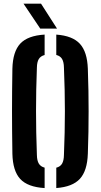

<svg xmlns="http://www.w3.org/2000/svg" viewBox="-20 -992 535 1021"><path d="M217.3 8.1Q127.5 2.7 87.7 -40.1Q48 -83 45.9 -174.3Q44.9 -236.6 44.4 -292.2Q43.9 -347.7 43.9 -401Q43.9 -454.4 44.4 -509.7Q44.9 -565.1 45.9 -626.3Q48 -717.2 87.7 -760Q127.5 -802.7 217.3 -808.1V-699.5Q196.1 -694 186.4 -678.2Q176.7 -662.3 176.2 -632.7Q173.8 -571.9 172.7 -514.6Q171.6 -457.2 171.6 -401.3Q171.6 -345.3 172.7 -287.7Q173.8 -230.1 176.2 -167.9Q176.7 -138.2 186.4 -122.1Q196.1 -106 217.3 -100.5ZM279.3 8V-100.2Q300.7 -105.7 310.1 -121.8Q319.5 -138 320 -167.9Q322.4 -229.6 323.8 -287Q325.1 -344.3 325.1 -400.2Q325.1 -456.2 323.8 -513.8Q322.4 -571.4 320 -632.7Q319.5 -662.3 310.1 -678.3Q300.7 -694.3 279.3 -699.8V-808Q365.6 -801.9 404.9 -759Q444.1 -716.2 447.1 -626.3Q449.3 -564.7 450.3 -509.4Q451.2 -454 451.2 -400.5Q451.2 -346.9 450.3 -291.6Q449.3 -236.3 447.1 -174.3Q444.1 -83.9 404.9 -41.1Q365.6 1.7 279.3 8ZM194 -840 105.1 -972.4H198.3L283.2 -840Z"/></svg>

Font: Big Shoulders Stencil Text SC Thin
Style: Regular
Weight: 100
Designer: Patric King
Foundry: XO Type Co
Version: Version 2.001